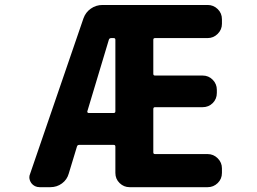

<svg xmlns="http://www.w3.org/2000/svg" viewBox="-20 -776 1040 776"><path d="M503.9 -19.5Q480.5 -19.5 463.4 -36.1Q446.3 -52.7 446.3 -77.1V-183.6Q446.3 -190.4 439.5 -190.4H299.8Q293 -190.4 291 -183.6L257.8 -74.2Q251 -49.8 230.5 -34.7Q210 -19.5 183.6 -19.5H140.6Q119.1 -19.5 106.4 -36.1Q98.6 -47.9 98.6 -59.6Q98.6 -66.4 101.6 -73.2L317.4 -702.1Q326.2 -726.6 347.2 -741.2Q368.2 -755.9 394.5 -755.9H819.3Q842.8 -755.9 859.9 -739.3Q877 -722.7 877 -698.2V-679.7Q877 -656.2 859.9 -639.2Q842.8 -622.1 819.3 -622.1H606.4Q599.6 -622.1 599.6 -615.2V-477.5Q599.6 -470.7 606.4 -470.7H798.8Q823.2 -470.7 839.8 -453.6Q856.4 -436.5 856.4 -413.1V-400.4Q856.4 -376 839.8 -359.4Q823.2 -342.8 798.8 -342.8H606.4Q599.6 -342.8 599.6 -335V-160.2Q599.6 -153.3 606.4 -153.3H819.3Q842.8 -153.3 859.9 -136.2Q877 -119.1 877 -95.7V-77.1Q877 -52.7 859.9 -36.1Q842.8 -19.5 819.3 -19.5ZM439.5 -319.3Q446.3 -319.3 446.3 -326.2V-615.2Q446.3 -622.1 439.5 -622.1H429.7Q421.9 -622.1 419.9 -615.2L333 -326.2Q332 -323.2 334 -321.3Q335.9 -319.3 337.9 -319.3Z"/></svg>

Font: Rounded Mgen+ 1m bold
Style: Bold
Weight: 700
Designer: [Source Han Sans]
Ryoko NISHIZUKA  (kana & ideographs); Paul D. Hunt (Latin, Greek & Cyrillic); Wenlong ZHANG  (bopomofo
Version: Version 1.059.20150602